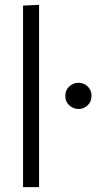

<svg xmlns="http://www.w3.org/2000/svg" viewBox="-20 -771 425 791"><path d="M75 -748 141 -751V0H75ZM303 -322Q282 -322 265.5 -337Q249 -352 249 -376Q249 -400 265.5 -415Q282 -430 303 -430Q325 -430 341 -415Q357 -400 357 -376Q357 -352 341 -337Q325 -322 303 -322Z"/></svg>

Font: Murecho Light
Style: Regular
Weight: 300
Designer: Neil Summerour
Foundry: Positype
Version: Version 1.010; ttfautohint (v1.8.3)